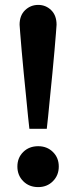

<svg xmlns="http://www.w3.org/2000/svg" viewBox="-20 -751 311 784"><path d="M171 -225H100Q98 -240 94.5 -275.5Q91 -311 86.5 -357Q82 -403 77 -452Q72 -501 68.5 -544Q65 -587 62.5 -616Q60 -645 60 -650Q60 -688 82.5 -709.5Q105 -731 136 -731Q167 -731 189 -709.5Q211 -688 211 -650Q211 -645 208.5 -616Q206 -587 202.5 -544Q199 -501 194 -452Q189 -403 184.5 -357Q180 -311 176.5 -275.5Q173 -240 171 -225ZM136 13Q99 13 75 -11Q51 -35 51 -71Q51 -107 75 -130.5Q99 -154 136 -154Q172 -154 196 -130.5Q220 -107 220 -71Q220 -35 196 -11Q172 13 136 13Z"/></svg>

Font: Wix Madefor Text
Style: Bold
Weight: 700
Designer: Dalton Maag Ltd
Foundry: Dalton Maag Ltd
Version: Version 3.100